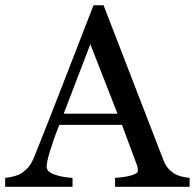

<svg xmlns="http://www.w3.org/2000/svg" viewBox="-40 -723 754 743"><path d="M693.8 0H405.3V-34.7Q443.4 -37.1 468.5 -44.4Q493.7 -51.8 493.7 -62.5Q493.7 -66.9 492.7 -73.2Q491.7 -79.6 489.7 -84.5L432.1 -239.7H189.5Q175.8 -205.6 167.2 -180.2Q158.7 -154.8 151.9 -133.3Q145.5 -112.3 143.1 -99.1Q140.6 -85.9 140.6 -77.6Q140.6 -58.1 171.4 -47.4Q202.1 -36.6 240.7 -34.7V0H-20V-34.7Q-7.3 -35.6 11.7 -40.3Q30.8 -44.9 43 -52.7Q62.5 -65.9 73.2 -80.3Q84 -94.7 94.2 -120.1Q146.5 -250.5 209.5 -413.1Q272.5 -575.7 321.8 -702.6H360.8L591.8 -105Q599.1 -85.9 608.4 -74.2Q617.7 -62.5 634.3 -51.3Q645.5 -44.4 663.6 -39.8Q681.6 -35.2 693.8 -34.7ZM414.6 -283.2 309.6 -551.8 206.5 -283.2Z"/></svg>

Font: UniBurma_GGSerif
Style: Book
Weight: 400
Designer: Victor San Kho Lin (for Burmese only and related typography optimization with it)
Foundry: http://www.unimm.org
Version: 2.0